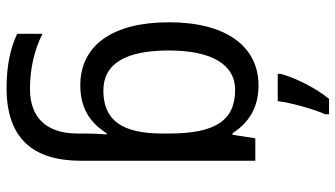

<svg xmlns="http://www.w3.org/2000/svg" viewBox="-244 -562 1046 599"><g transform="rotate(90 279.5 -263.0)"><path d="M337 -754V-766H289C254 -724 221 -655 211 -615V-606H296C301 -647 321 -719 337 -754ZM247 -546C124 -546 50 -443 50 -267C50 -89 123 10 247 10C313 10 362 -17 396 -72H400C398 -53 397 -18 397 0V19C397 117 346 167 258 167C194 167 135 153 86 128V207C133 229 188 240 255 240C411 240 482 159 482 8V-536H412L401 -465H396C360 -521 310 -546 247 -546ZM261 -473C355 -473 397 -413 397 -268V-246C397 -119 355 -62 263 -62C180 -62 138 -130 138 -266C138 -399 181 -473 261 -473Z"/></g></svg>

Font: Noto Sans Ethiopic SemiCondensed
Style: Regular
Weight: 400
Width: 4
Designer: Monotype Design Team
Foundry: Monotype Imaging Inc.
Version: Version 2.102